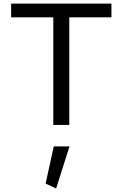

<svg xmlns="http://www.w3.org/2000/svg" viewBox="-20 -702 688 1079"><path d="M282.2 120.6 236.3 329.8 295.4 357.2 370.6 120.6ZM369.4 0V-604.5H606.2V-681.9H42.5V-604.5H279.5V0Z"/></svg>

Font: Estedad-FD-VF Thin
Style: Regular
Weight: 100
Designer: Amin Abedi
Version: Version 5.0